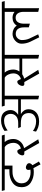

<svg xmlns="http://www.w3.org/2000/svg" viewBox="1373 -2118 777 3585"><g transform="rotate(-90 1761.5 -325.5)"><path d="M538 12 486 43 414 -90Q395 -86 375.5 -84.5Q356 -83 337 -83Q233 -83 146 -138.5Q59 -194 59 -313Q59 -420 142 -479.5Q225 -539 349 -539H393V-626H3L-11 -680H588L603 -626H462V-481H349Q255 -481 193 -435.5Q131 -390 131 -313Q131 -227 192 -185Q253 -143 337 -143Q350 -143 362 -144Q374 -145 387 -146Q385 -154 383 -164.5Q381 -175 381 -186Q381 -206 394 -218.5Q407 -231 428 -231Q450 -231 478.5 -214Q507 -197 507 -169Q507 -155 497.5 -139Q488 -123 469 -108Z M725 -260H684Q673 -260 664.5 -267.5Q656 -275 654 -285Q649 -316 672.5 -353.5Q696 -391 732 -391Q745 -391 753.5 -379Q762 -367 769 -351L781 -324Q827 -335 857 -372Q887 -409 887 -467Q887 -514 864.5 -560.5Q842 -607 806 -626H596L582 -680H1024L1040 -626H902Q930 -596 944.5 -553.5Q959 -511 959 -467Q959 -393 911.5 -336.5Q864 -280 788 -264L953 0L883 18Z M1514 -179Q1514 -95 1456 -39.5Q1398 16 1285 16Q1225 16 1176.5 -1.5Q1128 -19 1097 -41L1109 -99Q1143 -73 1189.5 -56.5Q1236 -40 1288 -40Q1354 -40 1398.5 -75Q1443 -110 1443 -177Q1443 -246 1401 -285.5Q1359 -325 1246 -325H1183L1162 -374H1253Q1343 -374 1385.5 -414Q1428 -454 1428 -514Q1428 -564 1397.5 -601Q1367 -638 1299 -638Q1248 -638 1202 -619.5Q1156 -601 1118 -571L1109 -629Q1141 -655 1193 -674.5Q1245 -694 1302 -694Q1410 -694 1454.5 -640Q1499 -586 1499 -517Q1499 -472 1474.5 -434.5Q1450 -397 1411 -375H1699V-626H1580L1564 -680H1886L1902 -626H1767V16L1699 0V-324H1425Q1467 -300 1490.5 -264Q1514 -228 1514 -179Z M2460 -626H2199Q2227 -596 2241.5 -553.5Q2256 -511 2256 -467Q2256 -434 2246.5 -405Q2237 -376 2219 -351H2460ZM2022 -260H1981Q1970 -260 1961.5 -267.5Q1953 -275 1951 -285Q1946 -316 1969.5 -353.5Q1993 -391 2029 -391Q2042 -391 2050.5 -379Q2059 -367 2066 -351L2078 -324Q2124 -335 2154 -372Q2184 -409 2184 -467Q2184 -514 2161.5 -560.5Q2139 -607 2103 -626H1893L1879 -680H2647L2661 -626H2529V16L2460 0V-299H2168Q2151 -287 2129.5 -277.5Q2108 -268 2085 -264L2250 0L2180 18Z M3333 0V-277Q3332 -342 3304.5 -382Q3277 -422 3221 -422Q3167 -422 3139.5 -379.5Q3112 -337 3112 -271V-156L3044 -176L3043 -271Q3043 -337 3014 -378Q2985 -419 2922 -420Q2873 -420 2839.5 -385Q2806 -350 2806 -306Q2806 -227 2835 -163.5Q2864 -100 2913 -1L2857 18Q2812 -70 2775 -148Q2738 -226 2738 -313Q2738 -378 2792.5 -428.5Q2847 -479 2922 -480Q2972 -479 3012 -458.5Q3052 -438 3076 -401Q3099 -439 3137 -459.5Q3175 -480 3222 -480Q3256 -480 3283.5 -470Q3311 -460 3333 -442V-626H2654L2640 -680H3519L3534 -626H3401V16Z"/></g></svg>

Font: Palanquin Light
Style: Regular
Weight: 300
Designer: Pria Ravichandran
Version: Version 1.0.4